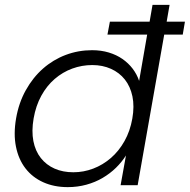

<svg xmlns="http://www.w3.org/2000/svg" viewBox="-20 -760 779 788"><path d="M431 -671H594L606 -740H676L664 -671H739L730 -618H654L545 0H475L497 -122Q480 -95 456 -71.5Q432 -48 401.5 -30Q371 -12 334.5 -2Q298 8 258 8Q202 8 157.5 -12Q113 -32 84.5 -69Q56 -106 45.5 -158Q35 -210 46 -274Q57 -338 86 -390Q115 -442 156.5 -478.5Q198 -515 249.5 -534.5Q301 -554 358 -554Q395 -554 426.5 -544.5Q458 -535 482.5 -518Q507 -501 524.5 -478Q542 -455 551 -428L584 -618H421ZM523 -273Q532 -324 523.5 -364.5Q515 -405 492.5 -433.5Q470 -462 435.5 -477.5Q401 -493 359 -493Q316 -493 276.5 -478.5Q237 -464 204.5 -436Q172 -408 149.5 -367Q127 -326 118 -274Q109 -222 117 -181Q125 -140 147.5 -111.5Q170 -83 204 -68Q238 -53 281 -53Q323 -53 362.5 -68Q402 -83 435 -111.5Q468 -140 491 -181Q514 -222 523 -273Z"/></svg>

Font: SVN-Poppins Light
Style: Italic
Weight: 300
Italic angle: -10°
Designer: Ninad Kale (Devanagari), Jonny Pinhorn (Latin)
Foundry: Indian Type Foundry
Version: Version 3.002 2017; ttfautohint (v1.8.3)